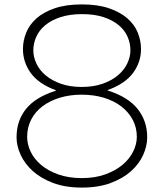

<svg xmlns="http://www.w3.org/2000/svg" viewBox="-20 -840 742 870"><path d="M647 -218Q647 -179 629 -138.5Q611 -98 574.5 -65Q538 -32 482 -11Q426 10 351 10Q276 10 220.5 -11Q165 -32 128.5 -65Q92 -98 73.5 -138.5Q55 -179 55 -218Q55 -293 98 -346.5Q141 -400 233 -429V-431Q155 -460 119.5 -509Q84 -558 84 -618Q84 -655 98.5 -691.5Q113 -728 145 -756.5Q177 -785 228 -802.5Q279 -820 351 -820Q423 -820 474 -802.5Q525 -785 557.5 -756.5Q590 -728 604.5 -691.5Q619 -655 619 -618Q619 -558 582.5 -509Q546 -460 468 -432V-430Q560 -401 603.5 -346.5Q647 -292 647 -218ZM352 -776Q295 -776 253 -762Q211 -748 184 -725Q157 -702 144 -672.5Q131 -643 131 -612Q131 -582 145 -552Q159 -522 187 -498.5Q215 -475 256 -460.5Q297 -446 350 -446Q404 -446 445 -460.5Q486 -475 514 -498.5Q542 -522 556.5 -552Q571 -582 571 -612Q571 -643 558.5 -672.5Q546 -702 519 -725Q492 -748 450.5 -762Q409 -776 352 -776ZM600 -220Q600 -262 581.5 -297Q563 -332 530 -357.5Q497 -383 451 -397Q405 -411 350 -411Q296 -411 250.5 -397Q205 -383 172 -358Q139 -333 121 -297.5Q103 -262 103 -220Q103 -186 119 -152.5Q135 -119 166.5 -92.5Q198 -66 244.5 -49.5Q291 -33 351 -33Q411 -33 457.5 -50Q504 -67 535.5 -93.5Q567 -120 583.5 -153.5Q600 -187 600 -220Z"/></svg>

Font: TypoPRO Sinkin Sans
Style: 200 X Light
Weight: 200
Designer: Keith Bates
Foundry: K-Type
Version: Sinkin Sans (version 1.0)  by Keith Bates   •   © 2014   www